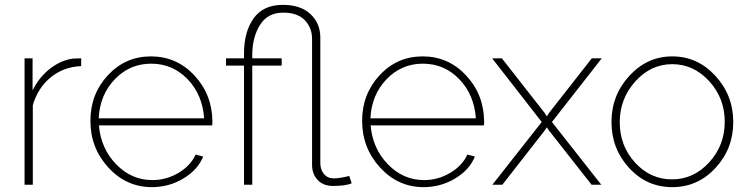

<svg xmlns="http://www.w3.org/2000/svg" viewBox="-20 -760 3081 790"><path d="M314 -488Q242 -485 189 -442Q136 -399 115 -327V0H81V-520H114V-388Q141 -443 186.5 -478Q232 -513 282 -519Q295 -520 314 -520Z M605 10Q500 10 426 -70.5Q352 -151 352 -263Q352 -373 424 -450.5Q496 -528 601 -528Q707 -528 780 -449.5Q853 -371 854 -260Q854 -249 853 -244H387Q395 -149 458 -84Q521 -19 607 -19Q664 -19 714 -48.5Q764 -78 785 -124L816 -116Q794 -61 734.5 -25.5Q675 10 605 10ZM386 -273H820Q813 -371 751.5 -434.5Q690 -498 602 -498Q514 -498 452.5 -434Q391 -370 386 -273Z M1349 5Q1310 5 1287 -19.5Q1264 -44 1264 -82V-601Q1264 -645 1234.5 -676.5Q1205 -708 1145 -708Q1082 -708 1050.5 -658.5Q1019 -609 1018 -538V-520H1139V-490H1018V0H984V-490H910V-520H984V-540Q984 -629 1023.5 -684.5Q1063 -740 1144 -740Q1217 -740 1257.5 -702Q1298 -664 1298 -605V-89Q1298 -62 1313 -44Q1328 -26 1354 -26Q1377 -26 1417 -36L1427 -6Q1405 5 1349 5Z M1723 10Q1618 10 1544 -70.5Q1470 -151 1470 -263Q1470 -373 1542 -450.5Q1614 -528 1719 -528Q1825 -528 1898 -449.5Q1971 -371 1972 -260Q1972 -249 1971 -244H1505Q1513 -149 1576 -84Q1639 -19 1725 -19Q1782 -19 1832 -48.5Q1882 -78 1903 -124L1934 -116Q1912 -61 1852.5 -25.5Q1793 10 1723 10ZM1504 -273H1938Q1931 -371 1869.5 -434.5Q1808 -498 1720 -498Q1632 -498 1570.5 -434Q1509 -370 1504 -273Z M2045 -520 2222 -294 2230 -281 2238 -294 2415 -520H2456L2251 -258L2454 0H2414L2238 -224L2230 -236L2222 -224L2047 0H2006L2209 -258L2005 -520Z M2746 -528Q2850 -528 2923.5 -448Q2997 -368 2997 -258Q2997 -148 2924 -69Q2851 10 2746 10Q2641 10 2568.5 -69Q2496 -148 2496 -258Q2496 -368 2569.5 -448Q2643 -528 2746 -528ZM2593 -91Q2656 -22 2745 -22Q2834 -22 2898 -92Q2962 -162 2962 -259Q2962 -356 2898 -426Q2834 -496 2746 -496Q2658 -496 2594 -425Q2530 -354 2530 -257Q2530 -160 2593 -91Z"/></svg>

Font: Raleway-v4020 ExtraLight
Style: Regular
Weight: 275
Designer: Matt McInerney, Pablo Impallari, Rodrigo Fuenzalida
Foundry: Matt McInerney, Pablo Impallari, Rodrigo Fuenzalida
Version: Version 4.020;PS 004.020;hotconv 1.0.88;makeotf.lib2.5.64775